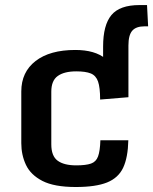

<svg xmlns="http://www.w3.org/2000/svg" viewBox="-20 -731 608 762"><path d="M280.8 11.2Q195.3 11.2 148.4 -12.9Q101.6 -37.1 83 -76.7Q64.5 -116.2 64.5 -162.6V-368.2Q64.5 -444.8 121.1 -488.8Q177.7 -532.7 278.8 -532.7Q356.9 -532.7 398.9 -498L389.2 -483.4V-546.4Q389.2 -631.3 422.1 -671.1Q455.1 -710.9 533.7 -710.9H563.5L567.9 -626.5H553.7Q520 -626.5 504.9 -609.1Q489.7 -591.8 489.7 -550.3V-345.2L377.4 -335.9Q377.4 -383.8 369.1 -407.5Q360.8 -431.2 340.3 -439.5Q319.8 -447.8 282.7 -447.8Q234.9 -447.8 209.2 -429.4Q183.6 -411.1 183.6 -367.2V-158.2Q183.6 -111.8 208.7 -93.3Q233.9 -74.7 282.7 -74.7Q320.8 -74.7 341.1 -81.8Q361.3 -88.9 369.1 -110.1Q377 -131.3 378.4 -174.3H489.3Q487.8 -106 468.8 -65.4Q449.7 -24.9 404.8 -6.8Q359.9 11.2 280.8 11.2Z"/></svg>

Font: Monda SemiBold
Style: Regular
Weight: 600
Designer: Vernon Adams
Foundry: Vernon Adams
Version: Version 2.200